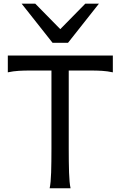

<svg xmlns="http://www.w3.org/2000/svg" viewBox="-20 -1011 658 1031"><path d="M585.9 -712.9V-622.6Q556.6 -628.9 528.1 -630.6Q499.5 -632.3 466.3 -632.3H349.1V-212.4Q349.1 -140.1 350.8 -84.7Q352.5 -29.3 358.9 0H246.6Q252.9 -29.3 254.6 -84.7Q256.3 -140.1 256.3 -212.4V-632.3H141.6Q108.9 -632.3 80.1 -630.6Q51.3 -628.9 22 -622.6V-712.9ZM169.4 -991.2 303.7 -854.5 438 -991.2H511.2L345.2 -781.2H262.2L96.2 -991.2Z"/></svg>

Font: Andika
Style: Regular
Weight: 400
Designer: Victor Gaultney, Annie Olsen, Julie Remington, Don Collingsworth, Eric Hays
Foundry: SIL International
Version: Version 1.001